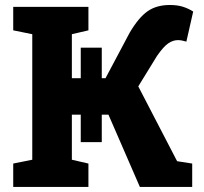

<svg xmlns="http://www.w3.org/2000/svg" viewBox="-20 -738 804 758"><path d="M32.2 0V-92.3L107.4 -107.4V-603L32.2 -618.2V-710.9H329.1V-618.2L263.7 -603V-429.2H298.8V-549.8H381.8V-429.2H396.5L492.2 -609.4Q527.3 -668.9 562.7 -693.6Q598.1 -718.3 650.4 -718.3Q680.7 -718.3 702.6 -711.2Q724.6 -704.1 742.7 -692.4L715.8 -573.7Q707 -576.2 699 -577.9Q690.9 -579.6 682.6 -579.6Q663.1 -579.6 644.5 -567.1Q626 -554.7 600.1 -517.6L525.9 -397L679.2 -101.6L738.8 -92.3V0H532.2L408.2 -285.2H381.8V-176.8H298.8V-285.2H263.7V-107.4L329.1 -92.3V0Z"/></svg>

Font: Roboto Slab ExtraBold
Style: Regular
Weight: 800
Designer: Google
Version: Version 2.001; ttfautohint (v1.8.3)